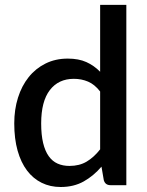

<svg xmlns="http://www.w3.org/2000/svg" viewBox="-20 -760 604 788"><path d="M391 -384.5Q368.5 -413.5 341.5 -425Q314.5 -436.5 283 -436.5Q220 -436.5 184.5 -390.2Q149 -344 149 -253.5Q149 -206.5 157 -173.2Q165 -140 180 -119Q195 -98 216.5 -88.5Q238 -79 265 -79Q306 -79 335.8 -96.8Q365.5 -114.5 391 -147ZM498.5 -740V0H433.5Q412 0 406 -20.5L396.5 -76Q364.5 -38.5 323.8 -15.5Q283 7.5 229 7.5Q186 7.5 151 -9.8Q116 -27 91 -60Q66 -93 52.2 -141.8Q38.5 -190.5 38.5 -253.5Q38.5 -310.5 53.8 -359Q69 -407.5 97.5 -443.2Q126 -479 166.8 -499.2Q207.5 -519.5 258 -519.5Q303 -519.5 334.5 -505.2Q366 -491 391 -465.5V-740Z"/></svg>

Font: TypoPRO Lato
Style: Regular
Weight: 600
Designer: Lukasz Dziedzic with Adam Twardoch and Botio Nikoltchev
Foundry: tyPoland Lukasz Dziedzic
Version: Version 2.010; 2014-09-01; http://www.latofonts.com/